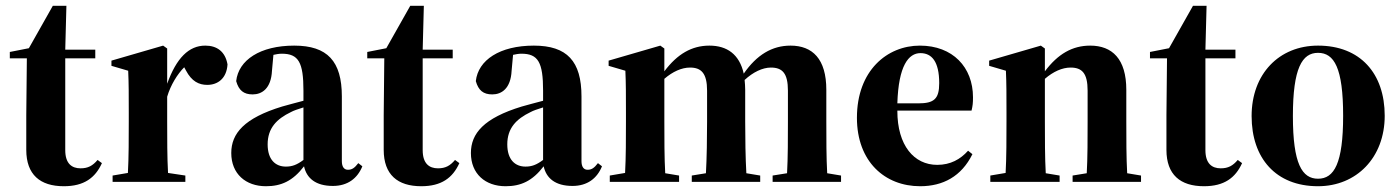

<svg xmlns="http://www.w3.org/2000/svg" viewBox="-20 -630 4850 665"><path d="M201 15C271 15 310 -14 333 -65L318 -76C301 -56 285 -47 259 -47C229 -47 206 -63 206 -110V-428H310V-458H206L210 -610H163L80 -463L14 -450V-428H73L71 -231V-111C71 -25 119 15 201 15Z M370 0H622V-22L562 -31C559 -83 559 -154 559 -209V-295C571 -336 595 -374 618 -397L624 -386C644 -348 669 -336 698 -336C734 -336 765 -358 768 -407C760 -452 731 -472 691 -472C634 -472 591 -429 559 -340V-462L545 -472L366 -420V-402L424 -385C426 -340 426 -302 426 -240V-209C426 -154 426 -83 423 -31L370 -22Z M1133 14C1184 14 1218 -12 1235 -54L1221 -65C1208 -48 1199 -42 1185 -42C1172 -42 1164 -52 1164 -72V-296C1164 -418 1114 -472 999 -472C881 -472 806 -422 798 -349C807 -317 824 -303 855 -303C887 -303 919 -323 922 -385L927 -440C936 -442 946 -444 956 -444C1014 -444 1031 -414 1031 -316V-281C1003 -274 976 -266 957 -261C826 -221 781 -168 781 -100C781 -28 831 15 901 15C954 15 994 -3 1033 -54C1042 -13 1073 14 1133 14ZM907 -130C907 -186 938 -218 988 -242C997 -247 1012 -252 1031 -258V-76C1008 -59 992 -53 970 -53C934 -53 907 -77 907 -130Z M1439 15C1509 15 1548 -14 1571 -65L1556 -76C1539 -56 1523 -47 1497 -47C1467 -47 1444 -63 1444 -110V-428H1548V-458H1444L1448 -610H1401L1318 -463L1252 -450V-428H1311L1309 -231V-111C1309 -25 1357 15 1439 15Z M1963 14C2014 14 2048 -12 2065 -54L2051 -65C2038 -48 2029 -42 2015 -42C2002 -42 1994 -52 1994 -72V-296C1994 -418 1944 -472 1829 -472C1711 -472 1636 -422 1628 -349C1637 -317 1654 -303 1685 -303C1717 -303 1749 -323 1752 -385L1757 -440C1766 -442 1776 -444 1786 -444C1844 -444 1861 -414 1861 -316V-281C1833 -274 1806 -266 1787 -261C1656 -221 1611 -168 1611 -100C1611 -28 1661 15 1731 15C1784 15 1824 -3 1863 -54C1872 -13 1903 14 1963 14ZM1737 -130C1737 -186 1768 -218 1818 -242C1827 -247 1842 -252 1861 -258V-76C1838 -59 1822 -53 1800 -53C1764 -53 1737 -77 1737 -130Z M2092 0H2332V-22L2284 -30C2281 -82 2281 -154 2281 -209V-357C2310 -382 2341 -396 2370 -396C2409 -396 2429 -376 2429 -316V-209C2429 -154 2428 -82 2425 -30L2376 -22V0H2613V-22L2565 -30C2562 -82 2561 -154 2561 -209V-319C2561 -331 2560 -343 2559 -353C2588 -380 2621 -396 2650 -396C2690 -396 2709 -376 2709 -316V-209C2709 -154 2709 -82 2706 -30L2656 -22V0H2893V-22L2845 -30C2842 -82 2842 -154 2842 -209V-319C2842 -426 2794 -472 2718 -472C2654 -472 2601 -440 2556 -375C2541 -442 2498 -472 2437 -472C2376 -472 2326 -443 2281 -383V-462L2267 -472L2088 -420V-402L2146 -385C2148 -340 2148 -302 2148 -240V-209C2148 -154 2148 -83 2145 -31L2092 -22Z M3168 -446C3207 -446 3233 -417 3233 -342C3233 -287 3215 -272 3160 -272H3088C3092 -403 3127 -446 3168 -446ZM3167 15C3246 15 3310 -19 3348 -96L3333 -108C3306 -78 3272 -59 3226 -59C3146 -59 3088 -126 3088 -246V-247H3345C3349 -264 3350 -273 3350 -293C3350 -397 3280 -472 3166 -472C3053 -472 2948 -386 2948 -222C2948 -70 3045 15 3167 15Z M3410 0H3650V-22L3602 -30C3599 -82 3599 -154 3599 -209V-357C3628 -382 3659 -396 3688 -396C3728 -396 3747 -376 3747 -316V-209C3747 -154 3747 -82 3744 -30L3695 -22V0H3932V-22L3884 -30C3881 -82 3881 -154 3881 -209V-319C3881 -426 3832 -472 3756 -472C3694 -472 3644 -443 3599 -383V-462L3585 -472L3406 -420V-402L3464 -385C3466 -340 3466 -302 3466 -240V-209C3466 -154 3466 -83 3463 -31L3410 -22Z M4150 15C4220 15 4259 -14 4282 -65L4267 -76C4250 -56 4234 -47 4208 -47C4178 -47 4155 -63 4155 -110V-428H4259V-458H4155L4159 -610H4112L4029 -463L3963 -450V-428H4022L4020 -231V-111C4020 -25 4068 15 4150 15Z M4545 15C4678 15 4776 -84 4776 -229C4776 -376 4691 -472 4545 -472C4410 -472 4315 -374 4315 -228C4315 -82 4399 15 4545 15ZM4545 -11C4490 -11 4458 -62 4458 -228C4458 -394 4490 -447 4545 -447C4601 -447 4632 -395 4632 -229C4632 -64 4601 -11 4545 -11Z"/></svg>

Font: Source Serif 4 Display
Style: Bold
Weight: 700
Designer: Frank Grießhammer
Foundry: Adobe Systems Incorporated
Version: Version 4.004;hotconv 1.0.117;makeotfexe 2.5.65602